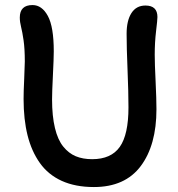

<svg xmlns="http://www.w3.org/2000/svg" viewBox="-20 -757 713 767"><path d="M355 -9.8Q281.2 -9.8 226.8 -34.4Q172.4 -59.1 139.2 -106Q106 -152.8 90.1 -216.3Q74.2 -279.8 74.2 -361.8Q74.2 -391.1 76.7 -442.9Q79.1 -494.6 79.1 -511.2Q79.1 -562 74.2 -595.7Q69.3 -629.4 64.2 -649.4Q59.1 -669.4 59.1 -687Q59.1 -736.8 109.9 -736.8Q147.5 -736.8 171.1 -693.4Q194.8 -649.9 194.8 -551.8Q194.8 -523.9 191.4 -456.8Q188 -389.6 188 -359.9Q188 -293 199.5 -245.6Q210.9 -198.2 232.7 -171.4Q254.4 -144.5 282.7 -132.8Q311 -121.1 348.1 -121.1Q423.8 -121.1 458.5 -170.2Q493.2 -219.2 493.2 -328.1Q493.2 -388.2 489.5 -477.8Q485.8 -567.4 485.8 -622.1Q485.8 -674.8 505.1 -704.8Q524.4 -734.9 561 -734.9Q608.9 -734.9 608.9 -689Q608.9 -677.7 603.5 -632.8Q598.1 -587.9 598.1 -538.1Q598.1 -503.4 601.6 -432.1Q605 -360.8 605 -320.8Q605 -177.2 542.2 -93.5Q479.5 -9.8 355 -9.8Z"/></svg>

Font: Shantell Sans Bouncy
Style: Regular
Weight: 500
Designer: Stephen Nixon, Anya Danilova, Shantell Martin
Foundry: Arrow Type
Version: Version 1.006;[9816181b4]